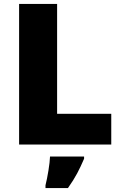

<svg xmlns="http://www.w3.org/2000/svg" viewBox="-20 -734 622 975"><path d="M77 0V-714H270V-156H545V0ZM407 72Q390 112 372 146Q354 180 325 221H211V207Q219 175 226 132Q233 89 234 61H407Z"/></svg>

Font: Noto Sans Ethiopic Black
Style: Regular
Weight: 900
Designer: Monotype Design Team
Foundry: Monotype Imaging Inc.
Version: Version 2.102; ttfautohint (v1.8.4.7-5d5b)